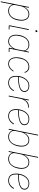

<svg xmlns="http://www.w3.org/2000/svg" viewBox="1910 -2690 980 4840"><g transform="rotate(90 2400.0 -270.0)"><path d="M14 200 155 -506H176L154 -395H157Q189 -451 231.5 -484.5Q274 -518 338 -518Q391 -518 427 -493.5Q463 -469 482 -426.5Q501 -384 501 -330Q501 -303 498.5 -277Q496 -251 491 -226Q478 -158 446 -104Q414 -50 365.5 -19Q317 12 252 12Q188 12 149 -17.5Q110 -47 96 -93H93L35 200ZM252 -7Q338 -7 393 -66Q448 -125 467 -224L474 -259Q477 -276 478.5 -292.5Q480 -309 480 -330Q480 -377 465 -415Q450 -453 418.5 -476Q387 -499 338 -499Q307 -499 280.5 -490Q254 -481 228 -459Q199 -435 172.5 -395Q146 -355 135 -302L107 -160Q101 -126 112.5 -91Q124 -56 158.5 -31.5Q193 -7 252 -7Z M761 -673Q750 -673 745.5 -678Q741 -683 741 -689Q741 -692 741.5 -695.5Q742 -699 743 -703Q745 -712 751 -717Q757 -722 770 -722Q781 -722 785.5 -717Q790 -712 790 -706Q790 -703 789.5 -700Q789 -697 788 -692Q786 -683 780 -678Q774 -673 761 -673ZM720 0H642Q631 0 625 -4.5Q619 -9 619 -19Q619 -24 619.5 -27.5Q620 -31 621 -35L716 -506H737L639 -19H724Z M1287 0H1209Q1198 0 1192 -4.5Q1186 -9 1186 -19Q1186 -24 1186.5 -27.5Q1187 -31 1188 -35L1203 -111H1200Q1169 -56 1126 -22Q1083 12 1019 12Q967 12 930.5 -12.5Q894 -37 875 -80Q856 -123 856 -176Q856 -203 858.5 -229Q861 -255 866 -280Q880 -348 911.5 -402Q943 -456 992 -487Q1041 -518 1105 -518Q1169 -518 1208.5 -489Q1248 -460 1261 -413H1264L1282 -506H1303L1206 -19H1291ZM1019 -7Q1051 -7 1077 -16Q1103 -25 1129 -47Q1158 -71 1185 -111.5Q1212 -152 1222 -204L1250 -346Q1257 -380 1245 -415Q1233 -450 1199 -474.5Q1165 -499 1105 -499Q1019 -499 964.5 -440Q910 -381 890 -282L883 -247Q880 -231 878.5 -214Q877 -197 877 -176Q877 -130 892 -91.5Q907 -53 938.5 -30Q970 -7 1019 -7Z M1586 12Q1532 12 1496 -14Q1460 -40 1442 -84.5Q1424 -129 1424 -186Q1424 -214 1426.5 -240.5Q1429 -267 1434 -292Q1448 -359 1478.5 -409.5Q1509 -460 1555.5 -489Q1602 -518 1664 -518Q1723 -518 1763.5 -486Q1804 -454 1814 -403L1795 -398Q1784 -447 1748 -473Q1712 -499 1662 -499Q1586 -499 1531 -444.5Q1476 -390 1459 -297L1450 -248Q1447 -230 1445.5 -217.5Q1444 -205 1444 -186Q1444 -137 1458.5 -96Q1473 -55 1504.5 -31Q1536 -7 1586 -7Q1645 -7 1689.5 -39Q1734 -71 1768 -123L1785 -114Q1748 -57 1699.5 -22.5Q1651 12 1586 12Z M2069 12Q1984 12 1938.5 -36.5Q1893 -85 1893 -187Q1893 -210 1895 -232Q1897 -254 1901 -275Q1915 -346 1948 -400.5Q1981 -455 2030 -486.5Q2079 -518 2140 -518Q2176 -518 2205 -509.5Q2234 -501 2255 -485Q2276 -469 2287 -446.5Q2298 -424 2298 -395Q2298 -376 2290.5 -354.5Q2283 -333 2261.5 -312.5Q2240 -292 2198 -274.5Q2156 -257 2087.5 -246Q2019 -235 1917 -233Q1916 -226 1915 -211.5Q1914 -197 1914 -189Q1914 -93 1953 -50Q1992 -7 2069 -7Q2131 -7 2179 -40.5Q2227 -74 2258 -132L2277 -124Q2239 -54 2185.5 -21Q2132 12 2069 12ZM2138 -499Q2082 -499 2037.5 -469Q1993 -439 1963.5 -387.5Q1934 -336 1922 -269L1919 -252Q2032 -254 2102 -267Q2172 -280 2210 -300.5Q2248 -321 2262 -345.5Q2276 -370 2276 -395Q2276 -441 2243.5 -470Q2211 -499 2138 -499Z M2411 0H2390L2491 -506H2512L2489 -392H2492Q2509 -425 2531.5 -451Q2554 -477 2586.5 -491.5Q2619 -506 2665 -506H2695L2691 -487H2662Q2613 -487 2573 -461Q2533 -435 2506.5 -391Q2480 -347 2469 -293Z M2907 12Q2822 12 2776.5 -36.5Q2731 -85 2731 -187Q2731 -210 2733 -232Q2735 -254 2739 -275Q2753 -346 2786 -400.5Q2819 -455 2868 -486.5Q2917 -518 2978 -518Q3014 -518 3043 -509.5Q3072 -501 3093 -485Q3114 -469 3125 -446.5Q3136 -424 3136 -395Q3136 -376 3128.5 -354.5Q3121 -333 3099.5 -312.5Q3078 -292 3036 -274.5Q2994 -257 2925.5 -246Q2857 -235 2755 -233Q2754 -226 2753 -211.5Q2752 -197 2752 -189Q2752 -93 2791 -50Q2830 -7 2907 -7Q2969 -7 3017 -40.5Q3065 -74 3096 -132L3115 -124Q3077 -54 3023.5 -21Q2970 12 2907 12ZM2976 -499Q2920 -499 2875.5 -469Q2831 -439 2801.5 -387.5Q2772 -336 2760 -269L2757 -252Q2870 -254 2940 -267Q3010 -280 3048 -300.5Q3086 -321 3100 -345.5Q3114 -370 3114 -395Q3114 -441 3081.5 -470Q3049 -499 2976 -499Z M3228 0 3376 -740H3397L3328 -395H3331Q3363 -451 3405.5 -484.5Q3448 -518 3512 -518Q3565 -518 3601 -493.5Q3637 -469 3656 -426.5Q3675 -384 3675 -330Q3675 -306 3673.5 -283Q3672 -260 3667 -237Q3653 -167 3621.5 -110.5Q3590 -54 3541 -21Q3492 12 3426 12Q3362 12 3323 -17.5Q3284 -47 3270 -93H3267L3249 0ZM3426 -7Q3512 -7 3567 -66Q3622 -125 3641 -224L3648 -259Q3651 -276 3652.5 -292.5Q3654 -309 3654 -330Q3654 -377 3639 -415Q3624 -453 3592.5 -476Q3561 -499 3512 -499Q3481 -499 3454.5 -490Q3428 -481 3402 -459Q3373 -435 3346.5 -395Q3320 -355 3309 -302L3281 -160Q3275 -126 3286.5 -91Q3298 -56 3332.5 -31.5Q3367 -7 3426 -7Z M3788 0 3936 -740H3957L3888 -395H3891Q3923 -451 3965.5 -484.5Q4008 -518 4072 -518Q4125 -518 4161 -493.5Q4197 -469 4216 -426.5Q4235 -384 4235 -330Q4235 -306 4233.5 -283Q4232 -260 4227 -237Q4213 -167 4181.5 -110.5Q4150 -54 4101 -21Q4052 12 3986 12Q3922 12 3883 -17.5Q3844 -47 3830 -93H3827L3809 0ZM3986 -7Q4072 -7 4127 -66Q4182 -125 4201 -224L4208 -259Q4211 -276 4212.5 -292.5Q4214 -309 4214 -330Q4214 -377 4199 -415Q4184 -453 4152.5 -476Q4121 -499 4072 -499Q4041 -499 4014.5 -490Q3988 -481 3962 -459Q3933 -435 3906.5 -395Q3880 -355 3869 -302L3841 -160Q3835 -126 3846.5 -91Q3858 -56 3892.5 -31.5Q3927 -7 3986 -7Z M4532 12Q4447 12 4401.5 -36.5Q4356 -85 4356 -187Q4356 -210 4358 -232Q4360 -254 4364 -275Q4378 -346 4411 -400.5Q4444 -455 4493 -486.5Q4542 -518 4603 -518Q4639 -518 4668 -509.5Q4697 -501 4718 -485Q4739 -469 4750 -446.5Q4761 -424 4761 -395Q4761 -376 4753.5 -354.5Q4746 -333 4724.5 -312.5Q4703 -292 4661 -274.5Q4619 -257 4550.5 -246Q4482 -235 4380 -233Q4379 -226 4378 -211.5Q4377 -197 4377 -189Q4377 -93 4416 -50Q4455 -7 4532 -7Q4594 -7 4642 -40.5Q4690 -74 4721 -132L4740 -124Q4702 -54 4648.5 -21Q4595 12 4532 12ZM4601 -499Q4545 -499 4500.5 -469Q4456 -439 4426.5 -387.5Q4397 -336 4385 -269L4382 -252Q4495 -254 4565 -267Q4635 -280 4673 -300.5Q4711 -321 4725 -345.5Q4739 -370 4739 -395Q4739 -441 4706.5 -470Q4674 -499 4601 -499Z"/></g></svg>

Font: IBM Plex Sans Thin
Style: Italic
Weight: 250
Italic angle: -11.31°
Designer: Mike Abbink, Paul van der Laan, Pieter van Rosmalen
Foundry: Bold Monday
Version: Version 3.201